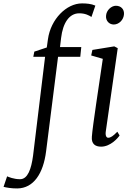

<svg xmlns="http://www.w3.org/2000/svg" viewBox="-123 -835 778 1106"><path d="M67.4 62C57.1 139.2 36.6 196.8 -6.8 197.3C-43 197.8 -75.7 183.6 -82 180.7L-102.5 241.2C-88.9 245.1 -55.7 251 -23.4 250.5C70.3 249.5 126.5 165 142.6 36.1L211.4 -507.8H339.4L345.2 -564H222.7L229 -616.7C239.3 -703.1 275.9 -757.8 332.5 -758.3C368.2 -758.8 391.1 -745.6 403.8 -737.3L426.3 -802.7C401.4 -813.5 375 -815.4 349.1 -815.4C259.8 -815.4 169.4 -724.6 153.3 -609.9L146.5 -561.5L74.7 -537.6L68.8 -507.8H136.7ZM406.2 -48.3C402.3 -5.4 426.3 9.8 459.5 9.8C514.2 9.8 557.1 -41 565.9 -54.7L552.7 -76.2C528.3 -50.8 514.2 -41.5 500 -41.5C490.7 -41.5 482.9 -52.7 486.3 -77.1L555.2 -557.6L535.2 -567.9L409.2 -547.4L402.3 -515.6L469.2 -496.1C448.2 -350.1 410.6 -109.9 406.2 -48.3ZM532.2 -693.8C562.5 -693.8 589.4 -720.7 591.3 -753.9C592.8 -781.2 574.7 -801.8 544.4 -801.8C519 -801.8 489.3 -776.4 487.8 -743.2C485.8 -714.8 506.3 -693.8 532.2 -693.8Z"/></svg>

Font: Merriweather
Style: Light Italic
Weight: 300
Italic angle: -7.5°
Designer: Eben Sorkin
Foundry: Eben Sorkin
Version: Version 1.001